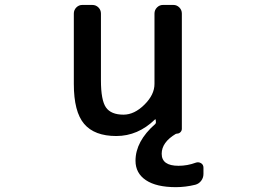

<svg xmlns="http://www.w3.org/2000/svg" viewBox="-20 -565 1040 781"><path d="M695.3 196.3Q616.2 196.3 573.7 168Q531.2 139.6 531.2 88.9Q531.2 9.8 611.3 -60.5Q614.3 -63.5 614.3 -67.4L613.3 -78.1Q613.3 -79.1 612.3 -79.6Q611.3 -80.1 610.4 -79.1Q541 -11.7 453.1 -11.7Q364.3 -11.7 322.3 -61Q280.3 -110.4 280.3 -223.6V-509.8Q280.3 -524.4 290.5 -534.7Q300.8 -544.9 314.5 -544.9H355.5Q370.1 -544.9 380.4 -534.7Q390.6 -524.4 390.6 -509.8V-238.3Q390.6 -157.2 411.1 -127.9Q431.6 -98.6 482.4 -98.6Q526.4 -98.6 567.4 -139.2Q608.4 -179.7 608.4 -223.6V-509.8Q608.4 -524.4 618.7 -534.7Q628.9 -544.9 642.6 -544.9H685.5Q699.2 -544.9 709.5 -534.7Q719.7 -524.4 719.7 -509.8V-41Q719.7 -33.2 713.9 -27.3Q708 -21.5 700.2 -21.5Q697.3 -21.5 695.3 -20.5Q637.7 13.7 637.7 60.5Q637.7 109.4 706.1 109.4Q742.2 109.4 776.4 96.7Q787.1 92.8 797.4 98.6Q807.6 104.5 807.6 117.2V142.6Q807.6 158.2 798.3 170.4Q789.1 182.6 774.4 186.5Q734.4 196.3 695.3 196.3Z"/></svg>

Font: Gen Jyuu Gothic L Monospace Medium
Style: Regular
Weight: 500
Designer: [Source Han Sans]
Ryoko NISHIZUKA  (kana & ideographs); Paul D. Hunt (Latin, Greek & Cyrillic); Wenlong ZHANG  (bopomofo
Version: Version 1.002.20150607